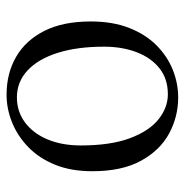

<svg xmlns="http://www.w3.org/2000/svg" viewBox="-8 -564 585 610"><g transform="rotate(-90 285.0 -258.5)"><path d="M281.1 14.6Q219.7 14.6 166.2 -14.3Q112.7 -43.3 79.6 -103.8Q46.5 -164.4 46.5 -258Q46.5 -325.8 67.2 -376.7Q87.9 -427.5 123.1 -461.6Q158.4 -495.8 201.7 -513.2Q244.9 -530.6 289.5 -530.6Q357.5 -530.6 409.9 -500.3Q462.4 -470 492.4 -410.5Q522.3 -351.1 522.3 -263.4Q522.3 -193 501.6 -140.7Q480.9 -88.3 446.1 -53.9Q411.2 -19.4 368.3 -2.4Q325.5 14.6 281.1 14.6ZM291 -18.2Q340 -18.2 373.6 -44.9Q407.2 -71.6 424.7 -117.6Q442.2 -163.6 442.2 -220.9Q442.2 -306 422.6 -368.1Q403.1 -430.2 366.7 -464Q330.4 -497.8 280.8 -497.8Q236.4 -497.8 201.7 -472.2Q167 -446.7 147.7 -400.7Q128.4 -354.8 128.4 -294.9Q128.4 -200.6 151.3 -139Q174.3 -77.4 211.6 -47.8Q248.9 -18.2 291 -18.2Z"/></g></svg>

Font: Noto Serif HK
Style: Regular
Weight: 200
Designer: Ryoko NISHIZUKA 西塚涼子 (kana & ideographs); Frank Grießhammer (Latin, Greek & Cyrillic); Wenlong ZHANG 张文龙 (bopomofo); San
Foundry: Adobe
Version: Version 2.001;hotconv 1.1.0;makeotfexe 2.6.0